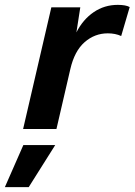

<svg xmlns="http://www.w3.org/2000/svg" viewBox="-83 -530 553 789"><path d="M401 -510Q434 -510 450 -501L415 -382Q391 -393 360 -393Q306 -393 264.5 -356.5Q223 -320 206 -246L149 0H12L128 -500H247L231 -397Q258 -450 302 -480Q346 -510 401 -510ZM-63 239 13 66H144L35 239Z"/></svg>

Font: Elaine Sans SemiBold
Style: Italic
Weight: 600
Italic angle: -13°
Designer: Wei Huang
Foundry: Wei Huang
Version: Version 2.001;December 24, 2019;FontCreator 12.0.0.2547 64-b